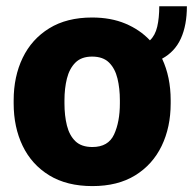

<svg xmlns="http://www.w3.org/2000/svg" viewBox="-20 -595 627 624"><path d="M24.4 -258.8V-269Q24.4 -346.2 53.7 -407Q83 -467.8 139.9 -502.9Q196.8 -538.1 279.3 -538.1Q340.3 -538.1 387.5 -518.3Q434.6 -498.5 467.3 -463.9Q484.4 -480 491 -508.3Q497.6 -536.6 497.6 -574.7H587.4Q587.4 -513.2 567.9 -470Q548.3 -426.8 506.8 -404.3Q534.7 -345.2 534.7 -269V-258.8Q534.7 -181.6 505.4 -120.8Q476.1 -60.1 419.4 -25.1Q362.8 9.8 280.3 9.8Q197.3 9.8 140.1 -25.1Q83 -60.1 53.7 -120.8Q24.4 -181.6 24.4 -258.8ZM189.5 -269V-258.8Q189.5 -219.2 197.5 -187Q205.6 -154.8 225.1 -136Q244.6 -117.2 280.3 -117.2Q332 -117.2 350.8 -158.2Q369.6 -199.2 369.6 -258.8V-269Q369.6 -307.6 361.8 -339.8Q354 -372.1 334.5 -391.6Q314.9 -411.1 279.3 -411.1Q244.6 -411.1 225.1 -391.6Q205.6 -372.1 197.5 -339.8Q189.5 -307.6 189.5 -269Z"/></svg>

Font: Vazirmatn UI Black
Style: Regular
Weight: 900
Designer: Saber Rastikerdar
Foundry: Saber Rastikerdar
Version: Version 33.003